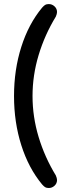

<svg xmlns="http://www.w3.org/2000/svg" viewBox="-20 -771 345 942"><path d="M186.5 133.8Q120.1 53.7 84.5 -58.6Q48.8 -170.9 48.8 -299.8Q48.8 -428.7 84.5 -541Q120.1 -653.3 186.5 -733.4Q195.3 -743.2 201.7 -747.1Q208 -751 219.7 -751Q235.4 -751 247.6 -739.7Q259.8 -728.5 259.8 -711.9Q259.8 -703.1 253.9 -689.5Q199.2 -599.6 169.4 -500.5Q139.6 -401.4 139.6 -299.8Q139.6 -198.2 169.4 -99.1Q199.2 0 253.9 89.8Q259.8 103.5 259.8 112.3Q259.8 128.9 247.6 140.1Q235.4 151.4 219.7 151.4Q208 151.4 201.7 147.5Q195.3 143.6 186.5 133.8Z"/></svg>

Font: FakePearl
Style: Regular
Weight: 400
Version: Version 1.2